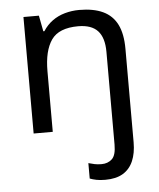

<svg xmlns="http://www.w3.org/2000/svg" viewBox="-55 -593 727 880"><g transform="rotate(-5 309.0 -153.0)"><path d="M394 240Q370 240 353 236.5Q336 233 323 228V157Q337 161 351 164Q365 167 383 167Q412 167 431 149.5Q450 132 450 83V-344Q450 -409 421 -440.5Q392 -472 331 -472Q242 -472 207.5 -422.5Q173 -373 173 -279V0H85V-536H156L170 -463H175Q193 -491 218.5 -509.5Q244 -528 276 -537Q308 -546 342 -546Q408 -546 451.5 -525.5Q495 -505 516.5 -462Q538 -419 538 -350V80Q538 130 522.5 166Q507 202 475.5 221Q444 240 394 240Z"/></g></svg>

Font: Noto Sans Meetei Mayek
Style: Regular
Weight: 400
Designer: Monotype Design Team and Neelakash Kshetrimayum
Foundry: Monotype Imaging Inc.
Version: Version 2.002